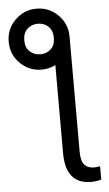

<svg xmlns="http://www.w3.org/2000/svg" viewBox="-63 -803 591 1042"><g transform="rotate(-5 233.0 -282.0)"><path d="M446.3 191.4Q420.4 199.7 390.1 199.7Q254.4 199.7 252 35.6V-448.7Q216.3 -430.7 176.3 -430.7Q107.9 -430.7 59.3 -478.8Q10.7 -526.9 10.7 -596.2Q10.7 -666 59.6 -714.4Q108.4 -762.7 176.3 -762.7Q245.1 -762.7 293.7 -714.1Q342.3 -665.5 342.3 -596.2V29.8Q342.3 81.1 360.6 102.1Q378.9 123 413.1 123Q432.6 123 445.8 119.1ZM176.8 -514.2Q210 -514.2 233.4 -535.4Q256.8 -556.6 256.8 -597.2Q256.8 -637.7 233.4 -659.2Q210 -680.7 176.8 -680.7Q143.1 -680.7 119.4 -659.2Q95.7 -637.7 95.7 -596.7Q95.7 -556.6 119.4 -535.4Q143.1 -514.2 176.8 -514.2Z"/></g></svg>

Font: Roboto21382017
Style: Regular
Weight: 400
Designer: Christian Robertson
Foundry: Google
Version: Version 2.138; 2017